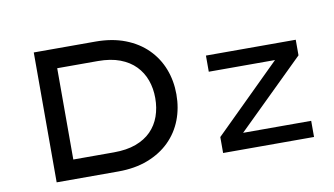

<svg xmlns="http://www.w3.org/2000/svg" viewBox="-72 -859 1773 1019"><g transform="rotate(-10 815.0 -350.0)"><path d="M158 0V-700H490Q580 -700 650 -673Q720 -646 768 -598Q816 -550 840.5 -486.5Q865 -423 865 -350Q865 -276 840.5 -212.5Q816 -149 768 -101.5Q720 -54 650 -27Q580 0 490 0ZM266 -93 263 -104H485Q554 -104 604 -122.5Q654 -141 686.5 -174Q719 -207 735 -252Q751 -297 751 -350Q751 -402 735 -446.5Q719 -491 686.5 -524.5Q654 -558 604 -577Q554 -596 485 -596H260L266 -605ZM1055 0V-86L1422 -448L1434 -438H1055V-525H1539V-441L1175 -84L1160 -87H1545V0Z"/></g></svg>

Font: Lexend Peta
Style: Regular
Weight: 400
Designer: Bonnie Shaver-Troup, Thomas Jockin
Foundry: Lexend
Version: Version 1.007